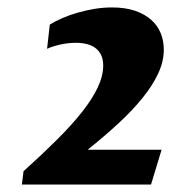

<svg xmlns="http://www.w3.org/2000/svg" viewBox="-20 -745 493 514"><path d="M43 -286.6Q92.8 -331.5 132.3 -370.8Q171.9 -410.2 199.5 -445.1Q227.1 -480 241.7 -511Q256.3 -542 256.3 -569.8Q256.3 -586.4 250.5 -598.1Q244.6 -609.9 234.9 -616.9Q225.1 -624 211.7 -627.2Q198.2 -630.4 183.6 -630.4Q161.6 -630.4 140.4 -625.5Q119.1 -620.6 106 -614.3L113.3 -679.2Q127.4 -688 146.5 -696.3Q165.5 -704.6 187.3 -710.9Q209 -717.3 232.7 -721.2Q256.3 -725.1 279.8 -725.1Q314.9 -725.1 341.1 -716.3Q367.2 -707.5 384.5 -692.1Q401.9 -676.8 410.2 -656.2Q418.5 -635.7 418.5 -612.3Q418.5 -580.1 403.3 -547.9Q388.2 -515.6 361.1 -482.2Q334 -448.7 296.6 -414.3Q259.3 -379.9 214.8 -344.2H412.6L384.3 -251H38.6Z"/></svg>

Font: Proza Libre
Style: Bold Italic
Weight: 700
Designer: Jasper de Waard
Foundry: Jasper de Waard
Version: Version 1.000; ttfautohint (v1.4.1.8-43bc)